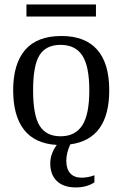

<svg xmlns="http://www.w3.org/2000/svg" viewBox="-20 -630 540 847"><path d="M461.9 -231.9Q461.9 -16.1 290 6.8Q272.5 44.9 272.5 79.1Q272.5 115.2 289.8 134.5Q307.1 153.8 339.8 153.8Q369.1 153.8 396.5 143.1V174.3Q363.3 196.8 314.5 196.8Q260.3 196.8 231 168.7Q201.7 140.6 201.7 90.8Q201.7 48.3 230.5 9.3Q134.3 3.9 86.2 -57.4Q38.1 -118.7 38.1 -231.9Q38.1 -348.1 90.8 -409.7Q143.6 -471.2 251 -471.2Q355.5 -471.2 408.7 -410.9Q461.9 -350.6 461.9 -231.9ZM374 -231.9Q374 -337.4 343.3 -384.8Q312.5 -432.1 247.1 -432.1Q183.1 -432.1 154.5 -386.7Q126 -341.3 126 -231.9Q126 -121.1 155 -75Q184.1 -28.8 247.1 -28.8Q311.5 -28.8 342.8 -76.7Q374 -124.5 374 -231.9ZM96.7 -557.1V-610.4H403.3V-557.1Z"/></svg>

Font: Times New Roman
Style: Regular
Weight: 400
Designer: Steve Matteson
Foundry: Ascender Corporation
Version: Version 2.00.3